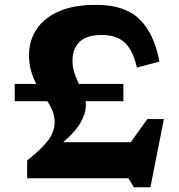

<svg xmlns="http://www.w3.org/2000/svg" viewBox="-20 -739 743 796"><path d="M491.5 -391V-319.5H334.5Q336 -311 336 -302.5Q336 -269.5 314.2 -231Q292.5 -192.5 242 -149.5H522L591 -245.5H659.5L603.5 37.5H535L512.5 0H92.5V-73.5Q150.5 -119.5 178.5 -156Q206.5 -192.5 206.5 -232Q206.5 -258 197.8 -279Q189 -300 176.5 -319.5H41V-391H130.5Q117.5 -415.5 108.5 -446Q99.5 -476.5 100.5 -517.5Q102 -574.5 133.2 -620.2Q164.5 -666 225.8 -692.5Q287 -719 378 -719Q497 -719 558.2 -659.5Q619.5 -600 641 -483.5L547.5 -459Q532 -528.5 498.2 -561.2Q464.5 -594 401.5 -594Q339.5 -594 310 -565.5Q280.5 -537 280.5 -487Q280.5 -459 288.8 -435.5Q297 -412 307 -391Z"/></svg>

Font: Newsreader Caption SemiBold
Style: Regular
Weight: 600
Designer: Hugues Gentile
Foundry: Production Type
Version: Version 1.001